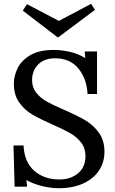

<svg xmlns="http://www.w3.org/2000/svg" viewBox="-20 -977 607 1011"><path d="M51 0ZM319 -398Q388 -368 429.5 -343.5Q471 -319 500.5 -278.5Q530 -238 530 -178Q530 -123 501.5 -79.5Q473 -36 418.5 -11Q364 14 289 14Q246 14 200 2.5Q154 -9 119 -29L123 6H57L51 -211H104Q108 -124 160 -78Q212 -32 293 -32Q352 -32 391 -64.5Q430 -97 430 -155Q430 -197 407 -226.5Q384 -256 350 -275.5Q316 -295 257 -321Q191 -350 150 -374Q109 -398 81 -437.5Q53 -477 53 -536Q53 -576 72 -616.5Q91 -657 138 -685.5Q185 -714 263 -714Q304 -714 348 -704Q392 -694 429 -671L426 -706H491V-482H441Q437 -562 393 -616Q349 -670 270 -670Q213 -670 181 -637.5Q149 -605 149 -555Q149 -516 171.5 -488Q194 -460 227.5 -441.5Q261 -423 319 -398ZM286 -780H284L100 -921L122 -955L290 -867L460 -957L480 -925Z"/></svg>

Font: Sumana
Style: Regular
Weight: 400
Designer: Cyreal, Alexei Vanyashin (Devanagari), Olga Karpushina (Latin)
Foundry: Cyreal
Version: Version 1.015;PS 001.015;hotconv 1.0.70;makeotf.lib2.5.58329